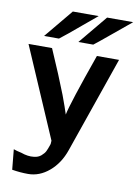

<svg xmlns="http://www.w3.org/2000/svg" viewBox="-93 -732 692 965"><g transform="rotate(10 253.5 -249.5)"><path d="M78 -525 199 -671H331Q297 -643 259 -611Q221 -579 198 -560Q175 -541 154 -525ZM253 -525 374 -671H507Q469 -640 412 -592.5Q355 -545 329 -525ZM8 -472H128Q187 -337 221 -249Q244 -187 254 -155Q265 -212 357 -472H470L300 18Q276 88 226.5 130Q177 172 119 172Q79 172 37 165L27 62Q43 68 67 73Q103 86 133 82Q155 80 169.5 67.5Q184 55 190 43Q196 31 204 7Q205 5 205 3Q206 -2 206 -13Q174 -88 107 -242.5Q40 -397 8 -472Z"/></g></svg>

Font: Coval
Style: Bold
Weight: 700
Foundry: Context Ltd
Version: Version 001.000